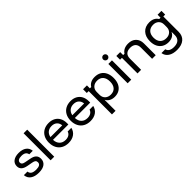

<svg xmlns="http://www.w3.org/2000/svg" viewBox="233 -2003 3516 3516"><g transform="rotate(-45 1991.0 -245.0)"><path d="M261.7 10Q157.5 10 97.5 -33.3Q37.5 -76.7 31.7 -154.2H124.2Q130 -108.3 164.2 -86.7Q198.3 -65 265 -65Q381.7 -65 381.7 -138.3Q381.7 -168.3 363.8 -184.6Q345.8 -200.8 303.3 -208.3L194.2 -228.3Q55 -254.2 55 -360.8Q55 -430 107.5 -470Q160 -510 250.8 -510Q345 -510 400.4 -469.2Q455.8 -428.3 463.3 -354.2H372.5Q364.2 -395.8 333.8 -415.8Q303.3 -435.8 248.3 -435.8Q197.5 -435.8 169.6 -418.3Q141.7 -400.8 141.7 -367.5Q141.7 -341.7 159.6 -327.1Q177.5 -312.5 217.5 -305L326.7 -284.2Q400 -270.8 434.2 -236.7Q468.3 -202.5 468.3 -145Q468.3 -71.7 415 -30.8Q361.7 10 261.7 10Z M570.8 0V-700H664.2V0Z M1031.7 10Q953.3 10 895.8 -22.1Q838.3 -54.2 807.1 -113.3Q775.8 -172.5 775.8 -251.7Q775.8 -330.8 807.1 -388.8Q838.3 -446.7 895 -478.3Q951.7 -510 1027.5 -510Q1100 -510 1152.9 -480.8Q1205.8 -451.7 1235 -398.3Q1264.2 -345 1264.2 -271.7V-234.2H865.8Q870 -155.8 913.8 -112.1Q957.5 -68.3 1030.8 -68.3Q1081.7 -68.3 1116.7 -89.6Q1151.7 -110.8 1165 -152.5H1260Q1241.7 -75 1181.2 -32.5Q1120.8 10 1031.7 10ZM869.2 -302.5H1174.2Q1167.5 -364.2 1128.8 -398.3Q1090 -432.5 1026.7 -432.5Q964.2 -432.5 922.5 -398.3Q880.8 -364.2 869.2 -302.5Z M1598.3 10Q1520 10 1462.5 -22.1Q1405 -54.2 1373.8 -113.3Q1342.5 -172.5 1342.5 -251.7Q1342.5 -330.8 1373.8 -388.8Q1405 -446.7 1461.7 -478.3Q1518.3 -510 1594.2 -510Q1666.7 -510 1719.6 -480.8Q1772.5 -451.7 1801.7 -398.3Q1830.8 -345 1830.8 -271.7V-234.2H1432.5Q1436.7 -155.8 1480.4 -112.1Q1524.2 -68.3 1597.5 -68.3Q1648.3 -68.3 1683.3 -89.6Q1718.3 -110.8 1731.7 -152.5H1826.7Q1808.3 -75 1747.9 -32.5Q1687.5 10 1598.3 10ZM1435.8 -302.5H1740.8Q1734.2 -364.2 1695.4 -398.3Q1656.7 -432.5 1593.3 -432.5Q1530.8 -432.5 1489.2 -398.3Q1447.5 -364.2 1435.8 -302.5Z M1959.2 200V-403.3H1910.8V-500H2010.8V-423.3H2045.8Q2070.8 -465.8 2114.2 -487.9Q2157.5 -510 2217.5 -510Q2293.3 -510 2345.8 -478.3Q2398.3 -446.7 2426.2 -388.3Q2454.2 -330 2454.2 -250Q2454.2 -170 2426.7 -111.7Q2399.2 -53.3 2347.9 -21.7Q2296.7 10 2225.8 10Q2166.7 10 2122.5 -13.8Q2078.3 -37.5 2055.8 -80.8H2052.5V200ZM2203.3 -70Q2278.3 -70 2319.6 -117.5Q2360.8 -165 2360.8 -250Q2360.8 -335 2319.6 -382.5Q2278.3 -430 2203.3 -430Q2135 -430 2093.8 -390.8Q2052.5 -351.7 2052.5 -286.7V-213.3Q2052.5 -148.3 2093.8 -109.2Q2135 -70 2203.3 -70Z M2565.8 0V-500H2659.2V0ZM2612.5 -568.3Q2589.2 -568.3 2572.5 -585Q2555.8 -601.7 2555.8 -625Q2555.8 -648.3 2572.5 -665Q2589.2 -681.7 2612.5 -681.7Q2635.8 -681.7 2652.5 -665Q2669.2 -648.3 2669.2 -625Q2669.2 -601.7 2652.5 -585Q2635.8 -568.3 2612.5 -568.3Z M2820.8 0V-403.3H2772.5V-500H2872.5V-423.3H2907.5Q2933.3 -465 2978.3 -487.1Q3023.3 -509.2 3084.2 -509.2Q3180.8 -509.2 3236.7 -453.8Q3292.5 -398.3 3292.5 -305.8V0H3199.2V-290Q3199.2 -357.5 3162.9 -392.5Q3126.7 -427.5 3056.7 -427.5Q2987.5 -427.5 2950.8 -392.5Q2914.2 -357.5 2914.2 -290V0Z M3640 210Q3535.8 210 3470.8 166.7Q3405.8 123.3 3394.2 46.7H3492.5Q3515 131.7 3638.3 131.7Q3716.7 131.7 3758.3 94.6Q3800 57.5 3800 -10.8V-91.7H3795.8Q3775.8 -47.5 3732.5 -23.8Q3689.2 0 3630 0Q3559.2 0 3506.7 -31.2Q3454.2 -62.5 3425.8 -119.6Q3397.5 -176.7 3397.5 -255Q3397.5 -372.5 3460.8 -441.2Q3524.2 -510 3634.2 -510Q3694.2 -510 3737.5 -487.9Q3780.8 -465.8 3805.8 -423.3H3840.8V-500H3940.8V-403.3H3892.5V-6.7Q3892.5 95.8 3826.3 152.9Q3760 210 3640 210ZM3652.5 -81.7Q3718.3 -81.7 3758.8 -120Q3799.2 -158.3 3799.2 -221.7V-288.3Q3799.2 -351.7 3758.8 -390Q3718.3 -428.3 3652.5 -428.3Q3576.7 -428.3 3533.8 -382.9Q3490.8 -337.5 3490.8 -255Q3490.8 -172.5 3533.8 -127.1Q3576.7 -81.7 3652.5 -81.7Z"/></g></svg>

Font: Funnel Display Light
Style: Regular
Weight: 400
Version: Version 1.000